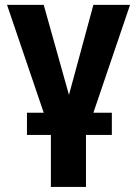

<svg xmlns="http://www.w3.org/2000/svg" viewBox="-20 -548 550 772"><path d="M429.7 -5.4H325.7V203.6H184.6V-5.4H88.4V-94.7H155.8L8.3 -528.3H155.8L257.3 -166.5L355.5 -528.3H502.9L355.5 -94.7H429.7Z"/></svg>

Font: MAUL Bold
Style: Bold
Weight: 700
Designer: MAUL
Version: Version 1.0; 2020; ttfautohint (v1.8.3)